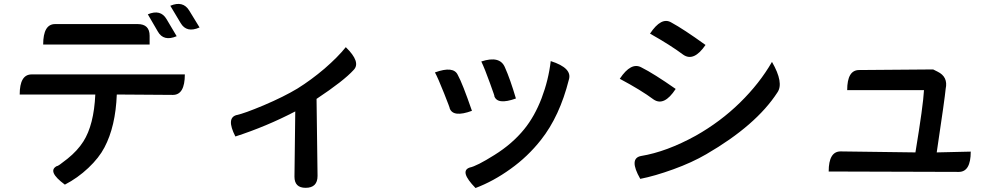

<svg xmlns="http://www.w3.org/2000/svg" viewBox="-20 -862 5040 965"><path d="M197 -638Q197 -741 257 -741H672Q732 -741 732 -682V-638H197ZM79 -387Q79 -488 139 -488H909Q909 -385 849 -385L567 -387Q561 -227 505 -121Q478 -69 424 -18Q370 33 306 66Q214 -2 267 -28Q269 -24 319 -64Q370 -105 399 -151Q452 -234 459 -387H79ZM723 -790Q787 -817 817 -766L868 -680Q802 -652 773 -704L723 -790ZM836 -833Q900 -860 931 -809L983 -724Q918 -695 888 -746L836 -833Z M1163 -176Q1115 -270 1170 -284Q1206 -291 1306 -333Q1407 -376 1475 -417Q1544 -460 1611 -517Q1678 -575 1718 -625Q1796 -549 1757 -510Q1708 -456 1571 -365L1576 22Q1576 82 1516 82Q1460 82 1460 26L1464 -302Q1318 -226 1163 -176Z M2399 -553Q2493 -584 2518 -523Q2544 -465 2573 -367Q2479 -333 2464 -380Q2470 -369 2443 -443Q2416 -518 2399 -553ZM2748 -555Q2858 -520 2839 -461Q2793 -278 2699 -159Q2633 -75 2546 -13Q2460 49 2370 83Q2287 -2 2341 -20Q2376 -27 2465 -83Q2555 -139 2615 -213Q2667 -277 2702 -368Q2737 -460 2748 -555ZM2166 -498Q2260 -532 2281 -485Q2304 -444 2352 -305Q2257 -270 2240 -318Q2243 -315 2212 -393Q2181 -471 2166 -498Z M3247 -693Q3304 -779 3354 -749Q3415 -716 3526 -636Q3467 -550 3414 -587Q3350 -635 3247 -693ZM3198 37Q3139 -66 3202 -78Q3330 -99 3477 -180Q3601 -250 3699 -346Q3798 -443 3860 -551Q3921 -445 3887 -397Q3780 -232 3530 -87Q3458 -45 3364 -11Q3270 23 3198 37ZM3095 -466Q3152 -552 3204 -523Q3266 -492 3376 -415Q3318 -326 3265 -362Q3202 -409 3095 -466Z M4692 -502Q4746 -476 4733 -416Q4729 -370 4688 -96L4859 -100Q4859 2 4799 2L4145 0Q4145 -101 4205 -101L4581 -96Q4620 -332 4624 -409H4238Q4238 -510 4298 -510L4670 -513Z"/></svg>

Font: Swei Half Moon CJK SC
Style: Medium
Weight: 500
Version: Version 2.071